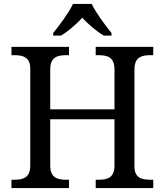

<svg xmlns="http://www.w3.org/2000/svg" viewBox="-20 -951 833 971"><path d="M249 -784V-771H288C326 -793 366 -829 396 -861C426 -829 467 -793 505 -771H544V-784C513 -822 465 -886 444 -931H349C328 -886 280 -822 249 -784ZM38 0H329V-42H316C271 -42 234 -51 234 -114V-348H559V-114C559 -51 522 -42 477 -42H464V0H755V-42H742C698 -42 660 -50 660 -109V-600C660 -663 697 -672 742 -672H755V-714H464V-672H477C522 -672 559 -663 559 -600V-398H234V-600C234 -663 271 -672 316 -672H329V-714H38V-672H51C95 -672 133 -663 133 -604V-114C133 -51 96 -42 51 -42H38Z"/></svg>

Font: Noto Serif
Style: Regular
Weight: 400
Designer: Monotype Design Team
Foundry: Monotype Imaging Inc.
Version: Version 2.015